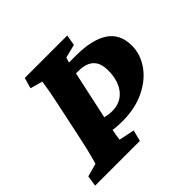

<svg xmlns="http://www.w3.org/2000/svg" viewBox="-151 -723 874 874"><g transform="rotate(-45 285.5 -286.5)"><path d="M-5.9 0 2 -51.8 65.4 -69.3Q68.4 -78.1 74.2 -99.6Q80.1 -121.1 87.4 -152.3Q94.7 -183.6 102.5 -221.7L130.9 -355.5Q143.6 -414.1 150.4 -451.7Q157.2 -489.3 159.2 -504.9L99.6 -521.5L114.3 -573.2H387.7L378.9 -521.5L313.5 -504.9Q312.5 -501 309.6 -491.7Q306.6 -482.4 303.7 -471.7L297.9 -444.3L267.6 -480.5H349.6Q454.1 -480.5 508.8 -444.3Q563.5 -408.2 563.5 -332Q563.5 -277.3 529.8 -228.5Q496.1 -179.7 434.1 -149.4Q372.1 -119.1 289.1 -119.1Q268.6 -119.1 247.1 -121.1Q225.6 -123 214.8 -126L231.4 -195.3Q239.3 -191.4 255.9 -188Q272.5 -184.6 289.1 -184.6Q343.8 -184.6 375.5 -223.6Q407.2 -262.7 407.2 -329.1Q407.2 -377.9 382.3 -400.4Q357.4 -422.9 308.6 -422.9H293.9L232.4 -138.7Q227.5 -115.2 224.6 -95.7Q221.7 -76.2 220.7 -69.3L295.9 -53.7L282.2 0Z"/></g></svg>

Font: Crimson Pro ExtraBold
Style: Italic
Weight: 800
Italic angle: -12°
Designer: Jacques Le Bailly
Foundry: Baron von Fonthausen
Version: Version 1.003